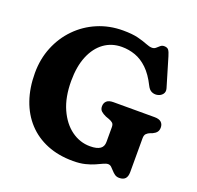

<svg xmlns="http://www.w3.org/2000/svg" viewBox="-128 -856 1040 1013"><g transform="rotate(20 392.0 -350.0)"><path d="M686.5 -29.7Q686.5 -4.6 675.5 7.4Q664.5 19.4 641.7 19.4Q627 19.4 616.5 12Q606.1 4.6 597.9 -4.9Q589.7 -14.4 581.6 -21.8Q573.5 -29.2 563.2 -29.2Q552.6 -29.2 537.2 -22Q521.8 -14.8 500.3 -5.1Q478.7 4.6 449.5 11.8Q420.3 19 382.1 19Q300.3 19 236 -7.2Q171.6 -33.4 126.8 -82Q81.9 -130.6 58.5 -198.3Q35 -265.9 35 -349.2Q35 -428 62.5 -495.2Q89.9 -562.5 139.2 -612.8Q188.4 -663.1 254.1 -690.9Q319.8 -718.8 396.2 -718.8Q448.4 -718.8 481.3 -710.4Q514.2 -702 534.7 -693.5Q555.1 -685.1 569.3 -685.1Q581.7 -685.1 590.3 -692.6Q599 -700.2 607.5 -707.7Q616.1 -715.2 627.7 -715.2Q645.6 -715.2 652.9 -705.4Q660.3 -695.6 666.9 -672.6L715.2 -510.5Q720.9 -491 710 -477.4Q699.2 -463.8 679.4 -460.6Q663.2 -458.2 649 -465Q634.9 -471.7 624.8 -491.9Q597.6 -546.7 564.9 -578.1Q532.2 -609.4 495.8 -622.3Q459.5 -635.2 420.5 -635.2Q363.6 -635.2 320.5 -604.1Q277.5 -573 253.3 -514.8Q229.2 -456.6 229.2 -374.9Q229.2 -283.8 258.2 -219Q287.2 -154.3 335 -119.5Q382.9 -84.8 439.6 -84.8Q459.6 -84.8 473.9 -88.2Q488.1 -91.6 497 -98Q505.9 -104.4 510.1 -114Q514.3 -123.6 514.3 -135.7V-219.2Q514.3 -234.7 507 -241.7Q499.6 -248.6 485.3 -254L465.8 -261Q448.8 -268.5 438.2 -278.1Q427.6 -287.8 427.6 -304.6Q427.6 -323.8 439.7 -334.8Q451.8 -345.8 477 -345.8H708.3Q734 -345.8 745.8 -334.8Q757.7 -323.8 757.7 -305Q757.7 -289.4 750.1 -279.6Q742.5 -269.8 727.9 -263L715.5 -258.4Q703.2 -253.7 694.8 -245.4Q686.5 -237.1 686.5 -219.2Z"/></g></svg>

Font: Fraunces SuperSoft Wonky
Style: Regular
Weight: 900
Version: Version 1.000;[b76b70a41]